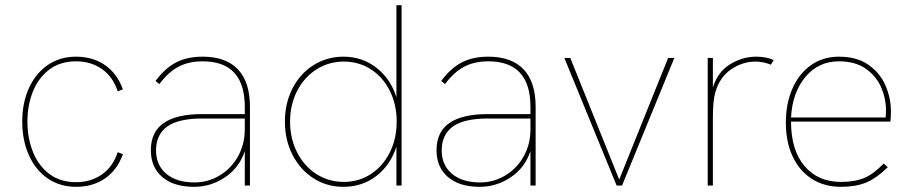

<svg xmlns="http://www.w3.org/2000/svg" viewBox="-20 -717 3528 742"><path d="M66 -247Q66 -320 92 -377Q118 -434 165 -466Q212 -498 274 -498Q338 -498 385 -466Q432 -434 455 -372L435 -364Q416 -421 373.5 -450.5Q331 -480 274 -480Q213 -480 171 -448.5Q129 -417 107.5 -364Q86 -311 86 -247Q86 -183 107.5 -129.5Q129 -76 171 -44.5Q213 -13 274 -13Q331 -13 373.5 -42.5Q416 -72 435 -129L455 -121Q433 -60 386 -27.5Q339 5 274 5Q212 5 165 -27Q118 -59 92 -116.5Q66 -174 66 -247Z M926 -133Q905 -69 850 -32Q795 5 730 5Q651 5 607 -33Q563 -71 563 -136Q563 -207 612 -241Q662 -276 759 -276H926V-304Q926 -480 763 -480Q709 -480 669.5 -459Q630 -438 596 -392L581 -404Q618 -454 661 -476Q704 -498 763 -498Q853 -498 899.5 -449Q946 -400 946 -304V0H926ZM732 -12Q784 -12 829 -39Q874 -66 900 -113Q926 -160 926 -217V-259H761Q670 -259 626 -228Q583 -196 583 -136Q583 -79 622.5 -45.5Q662 -12 732 -12Z M1081 -247Q1081 -318 1110.5 -375.5Q1140 -433 1192 -465.5Q1244 -498 1307 -498Q1380 -498 1435 -455Q1490 -412 1512 -341V-697H1532V0H1512V-150Q1489 -79 1434.5 -37Q1380 5 1307 5Q1243 5 1191.5 -28Q1140 -61 1110.5 -118.5Q1081 -176 1081 -247ZM1513 -247Q1513 -313 1486.5 -366Q1460 -419 1413.5 -449Q1367 -479 1309 -479Q1250 -479 1202.5 -448.5Q1155 -418 1128 -365Q1101 -312 1101 -247Q1101 -182 1128 -128.5Q1155 -75 1202.5 -44.5Q1250 -14 1309 -14Q1367 -14 1413.5 -44.5Q1460 -75 1486.5 -128Q1513 -181 1513 -247Z M2030 -133Q2009 -69 1954 -32Q1899 5 1834 5Q1755 5 1711 -33Q1667 -71 1667 -136Q1667 -207 1716 -241Q1766 -276 1863 -276H2030V-304Q2030 -480 1867 -480Q1813 -480 1773.5 -459Q1734 -438 1700 -392L1685 -404Q1722 -454 1765 -476Q1808 -498 1867 -498Q1957 -498 2003.5 -449Q2050 -400 2050 -304V0H2030ZM1836 -12Q1888 -12 1933 -39Q1978 -66 2004 -113Q2030 -160 2030 -217V-259H1865Q1774 -259 1730 -228Q1687 -196 1687 -136Q1687 -79 1726.5 -45.5Q1766 -12 1836 -12Z M2161 -493H2184L2373 -23L2562 -493H2586L2384 0H2363Z M2715 -493H2735V-379Q2754 -440 2802 -469Q2850 -498 2902 -498Q2941 -498 2970 -485L2959 -467Q2930 -479 2899 -479Q2850 -479 2805.5 -449Q2761 -419 2744 -359Q2735 -328 2735 -260V0H2715Z M3017 -243Q3017 -317 3042.5 -375Q3068 -433 3114.5 -465.5Q3161 -498 3222 -498Q3292 -498 3337 -466Q3382 -434 3402.5 -385.5Q3423 -337 3423 -288Q3423 -261 3421 -247H3037Q3037 -137 3089 -75.5Q3141 -14 3230 -14Q3284 -14 3320.5 -29.5Q3357 -45 3395 -85L3411 -71Q3367 -28 3327 -11.5Q3287 5 3230 5Q3165 5 3117 -26Q3069 -57 3043 -113Q3017 -169 3017 -243ZM3403 -263 3404 -292Q3404 -336 3385.5 -379Q3367 -422 3326.5 -451Q3286 -480 3222 -480Q3143 -480 3092.5 -419.5Q3042 -359 3037 -263Z"/></svg>

Font: Hanken Grotesk Thin
Style: Regular
Weight: 100
Designer: Alfredo Marco Pradil
Foundry: Hanken Design Co.
Version: Version 3.014